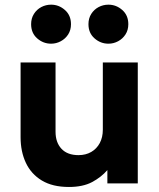

<svg xmlns="http://www.w3.org/2000/svg" viewBox="-20 -766 666 802"><path d="M268 15Q199.5 15 154.8 -12Q110 -39 88 -86Q66 -133 66 -192.5V-505H212V-216Q212 -171 236.8 -144.5Q261.5 -118 308 -118Q338 -118 361 -131.2Q384 -144.5 396.8 -168.5Q409.5 -192.5 409.5 -224V-505H555.5V0H428.5V-55.5Q402.5 -25.5 364.2 -5.2Q326 15 268 15ZM193.5 -583.5Q160.5 -583.5 135.2 -605.8Q110 -628 110 -665Q110 -689.5 121.8 -708Q133.5 -726.5 152.5 -736.5Q171.5 -746.5 193.5 -746.5Q226 -746.5 251.2 -724.2Q276.5 -702 276.5 -665Q276.5 -640.5 264.8 -622.2Q253 -604 234 -593.8Q215 -583.5 193.5 -583.5ZM433 -583.5Q400 -583.5 374.8 -605.8Q349.5 -628 349.5 -665Q349.5 -689.5 361.2 -708Q373 -726.5 392 -736.5Q411 -746.5 433 -746.5Q465.5 -746.5 490.8 -724.2Q516 -702 516 -665Q516 -640.5 504.2 -622.2Q492.5 -604 473.5 -593.8Q454.5 -583.5 433 -583.5Z"/></svg>

Font: Geologica Roman SemiBold
Style: Regular
Weight: 600
Designer: Sindre Bremnes, Frode Helland
Foundry: Monokrom Skriftforlag AS
Version: Version 1.010;gftools[0.9.28]